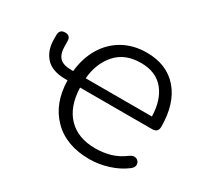

<svg xmlns="http://www.w3.org/2000/svg" viewBox="-112 -641 837 796"><g transform="rotate(30 306.5 -243.0)"><path d="M395 8Q284 8 220 -56.5Q156 -121 154 -230H144Q80 -230 50 -263Q20 -296 20 -350V-369Q20 -397 47 -397Q73 -397 73 -370V-350Q73 -311 89.5 -293Q106 -275 147 -275H155Q162 -341 192 -390.5Q222 -440 271 -467Q320 -494 382 -494Q479 -494 533 -431Q587 -368 587 -258Q587 -230 559 -230H214Q217 -140 264 -91.5Q311 -43 394 -43Q430 -43 464.5 -52.5Q499 -62 532 -87Q550 -99 563 -92.5Q576 -86 577.5 -71.5Q579 -57 562 -45Q529 -20 484 -6Q439 8 395 8ZM383 -445Q306 -445 263.5 -396.5Q221 -348 215 -275H532Q530 -354 492 -399.5Q454 -445 383 -445Z"/></g></svg>

Font: Nunito Light
Style: Regular
Weight: 300
Designer: Vernon Adams
Foundry: Vernon Adams
Version: Version 3.601; ttfautohint (v1.8.2.53-6de2)